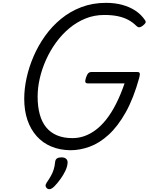

<svg xmlns="http://www.w3.org/2000/svg" viewBox="-20 -1035 1042 1347"><path d="M474 19Q400 18 340 -7Q280 -32 237.5 -79.5Q195 -127 172.5 -193Q150 -259 150 -342Q150 -412 166.5 -488Q183 -564 215.5 -639.5Q248 -715 296 -782.5Q344 -850 408 -902.5Q472 -955 551 -985Q630 -1015 724 -1015Q786 -1015 837.5 -1001Q889 -987 929.5 -960.5Q970 -934 997 -894Q1005 -883 1000.5 -874.5Q996 -866 982 -855Q969 -845 959 -843.5Q949 -842 936 -854Q911 -879 879 -896Q847 -913 806 -921.5Q765 -930 711 -930Q641 -930 579.5 -905Q518 -880 466 -836.5Q414 -793 373 -736.5Q332 -680 303 -615.5Q274 -551 259 -485Q244 -419 244 -357Q244 -287 259 -232.5Q274 -178 304.5 -141Q335 -104 381 -85Q427 -66 488 -66Q531 -66 571.5 -80Q612 -94 651 -123Q690 -152 726 -197.5Q762 -243 794 -306Q826 -369 854 -450H597Q582 -450 579 -459Q576 -468 583 -490Q591 -513 599.5 -521.5Q608 -530 623 -530H942Q957 -530 960 -521.5Q963 -513 957 -490Q917 -345 862 -247Q807 -149 742.5 -90Q678 -31 609.5 -6Q541 19 474 19ZM313 289Q301 280 300 269.5Q299 259 307 247Q325 221 337.5 198.5Q350 176 357 153Q364 130 367 100Q369 83 380.5 76Q392 69 411 69Q434 69 445 80Q456 91 454 110Q452 135 438.5 163.5Q425 192 405 220Q385 248 362 272Q349 285 337.5 290Q326 295 313 289Z"/></svg>

Font: Playwrite MX
Style: Regular
Weight: 400
Designer: Veronika Burian, José Scaglione
Foundry: TypeTogether
Version: Version 1.002